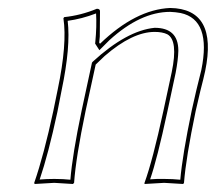

<svg xmlns="http://www.w3.org/2000/svg" viewBox="-20 -459 544 482"><path d="M471.2 -180.2Q446.8 -63 441.9 0L439.9 2.9Q438 2.9 392.1 0Q392.1 0 342.8 2.9V0Q363.3 -56.2 390.1 -180.2L411.1 -277.8Q427.7 -357.9 399.9 -373Q387.7 -378.9 368.2 -378.9Q312.5 -378.9 242.7 -318.4Q231 -307.6 220.2 -296.9L194.8 -180.2Q170.4 -63 166 0L163.1 2.9Q161.1 2.9 116.2 0L66.9 2.9L65.9 0Q90.3 -70.3 113.8 -180.2L125 -234.9Q148.9 -349.1 139.2 -413.1L141.1 -416Q183.1 -420.4 223.1 -437Q230.5 -437 231 -431.6Q231 -428.7 231 -426.8Q231 -426.8 230.5 -367.2Q230 -359.4 229 -352.1L231 -349.1Q320.3 -435.1 407.2 -439Q527.3 -437 495.1 -280.8Q491.7 -264.6 482.9 -230.5Q474.6 -195.8 471.2 -180.2ZM461.4 -182.1Q464.8 -198.2 473.1 -233.4Q481.4 -268.1 485.4 -283.2Q511.2 -409.7 433.6 -426.3Q420.9 -428.7 407.2 -429.2Q332.5 -429.2 254.4 -357.9Q245.6 -349.6 238.3 -341.8L229.5 -333L218.8 -349.6L219.2 -353Q223.1 -392.6 221.2 -425.3Q185.5 -411.6 149.9 -406.7Q157.7 -341.8 134.8 -232.9L124 -177.7Q101.6 -73.2 79.6 -8.3Q97.2 -9.8 116.2 -9.8Q139.2 -9.8 156.7 -7.8Q161.6 -69.8 185.1 -182.1L210.9 -301.8L212.9 -304.2Q298.3 -382.3 368.2 -389.2Q427.2 -389.2 427.7 -333Q427.7 -331.5 427.7 -331.1Q427.2 -309.1 420.9 -275.9L399.9 -177.7Q374.5 -59.6 356.9 -8.8Q374.5 -10.3 392.1 -9.8Q414.1 -9.8 432.6 -7.8Q438 -69.8 461.4 -182.1Z"/></svg>

Font: Linux Biolinum Outline O
Style: Italic
Weight: 400
Italic angle: -12°
Designer: Philipp H. Poll
Foundry: Philipp H. Poll
Version: Version 0.6.2